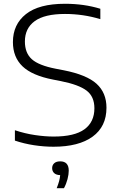

<svg xmlns="http://www.w3.org/2000/svg" viewBox="-20 -769 633 1018"><path d="M263.5 9Q213.5 9 160.8 1Q108 -7 59 -23.5V-78.5Q113 -60.5 166 -52.8Q219 -45 264.5 -45Q375 -45 427.8 -83.5Q480.5 -122 480.5 -195Q480.5 -257 439.2 -288.5Q398 -320 302.5 -339L261.5 -347Q150.5 -368.5 99.5 -417.2Q48.5 -466 48.5 -546Q48.5 -639.5 117.5 -694.2Q186.5 -749 325 -749Q425.5 -749 512 -722.5V-667.5Q421 -695 324.5 -695Q216.5 -695 164.2 -657Q112 -619 112 -549Q112 -488 148.8 -455Q185.5 -422 276 -404.5L317.5 -396.5Q439.5 -372.5 492 -324.8Q544.5 -277 544.5 -198Q544.5 -98 471 -44.5Q397.5 9 263.5 9ZM280.5 229Q289 208 293.5 191.2Q298 174.5 299 159.5Q278.5 159 267.5 149Q256.5 139 256.5 122.5Q256.5 106.5 267.5 96.5Q278.5 86.5 299 86.5Q344.5 86.5 344.5 136Q344.5 155.5 338 180.8Q331.5 206 319 229Z"/></svg>

Font: Encode Sans Exp Lt
Style: Regular
Weight: 300
Width: 7
Designer: Multiple Designers
Foundry: Impallari Type
Version: Version 3.002; ttfautohint (v1.8.3) -l 8 -r 50 -G 200 -x 14 